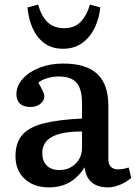

<svg xmlns="http://www.w3.org/2000/svg" viewBox="-20 -797 591 831"><path d="M192 14Q126 14 86.5 -23Q47 -60 47 -121Q47 -178 75.5 -212Q104 -246 167 -262.5Q230 -279 335 -284V-352Q335 -411 311.5 -438.5Q288 -466 235 -466Q209 -466 184 -458.5Q159 -451 146 -439Q172 -395 172 -381Q172 -362 155 -348Q138 -334 112 -334Q82 -334 66.5 -348.5Q51 -363 51 -389Q51 -425 78 -455.5Q105 -486 151 -504Q197 -522 253 -522Q353 -522 401 -477Q449 -432 449 -339V-108Q449 -64 492 -64Q512 -64 537 -72L548 -27Q529 -10 501 2Q473 14 447 14Q357 14 346 -73Q320 -31 282 -8.5Q244 14 192 14ZM237 -61Q279 -61 307 -88.5Q335 -116 335 -158V-228Q248 -228 205.5 -205Q163 -182 163 -134Q163 -100 182.5 -80.5Q202 -61 237 -61ZM253 -586Q204 -586 171.5 -610.5Q139 -635 121 -675.5Q103 -716 99 -765L145 -777Q159 -727 186 -701Q213 -675 258 -675Q304 -675 330.5 -704Q357 -733 369 -777L414 -765Q410 -720 391 -679Q372 -638 337.5 -612Q303 -586 253 -586Z"/></svg>

Font: Literata 12pt Medium
Style: Regular
Weight: 500
Designer: Latin by Veronika Burian and Jose Scaglione. Greek by Irene Vlachou. Cyrillic by Vera Evstafieva.
Foundry: TypeTogether
Version: Version 3.002